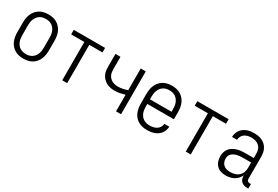

<svg xmlns="http://www.w3.org/2000/svg" viewBox="40 -1269 2921 2019"><g transform="rotate(30 1500.0 -260.0)"><path d="M250 8Q223 8 196.5 2.5Q170 -3 147 -16.5Q124 -30 106 -50.5Q88 -71 77.5 -95.5Q67 -120 62.5 -146.5Q58 -173 58 -200V-320Q58 -347 62.5 -373.5Q67 -400 77.5 -424.5Q88 -449 106 -469.5Q124 -490 147 -503.5Q170 -517 196.5 -522.5Q223 -528 250 -528Q277 -528 303.5 -522.5Q330 -517 353 -503.5Q376 -490 394 -469.5Q412 -449 422.5 -424.5Q433 -400 437.5 -373.5Q442 -347 442 -320V-200Q442 -173 437.5 -146.5Q433 -120 422.5 -95.5Q412 -71 394 -50.5Q376 -30 353 -16.5Q330 -3 303.5 2.5Q277 8 250 8ZM250 -47Q269 -47 288 -51.5Q307 -56 323 -66.5Q339 -77 350.5 -92.5Q362 -108 369 -125.5Q376 -143 378.5 -162Q381 -181 381 -200V-320Q381 -339 378.5 -358Q376 -377 369 -394.5Q362 -412 350.5 -427.5Q339 -443 323 -453.5Q307 -464 288 -468.5Q269 -473 250 -473Q231 -473 212 -468.5Q193 -464 177 -453.5Q161 -443 149.5 -427.5Q138 -412 131 -394.5Q124 -377 121.5 -358Q119 -339 119 -320V-200Q119 -181 121.5 -162Q124 -143 131 -125.5Q138 -108 149.5 -92.5Q161 -77 177 -66.5Q193 -56 212 -51.5Q231 -47 250 -47Z M720 0V-465H560V-520H940V-465H780V0Z M1373 0V-201Q1343 -192 1312 -186Q1281 -180 1249 -180Q1224 -180 1198.5 -185Q1173 -190 1150.5 -202Q1128 -214 1110 -233Q1092 -252 1081.5 -275.5Q1071 -299 1068.5 -324.5Q1066 -350 1066 -375V-520H1127V-375Q1127 -357 1129 -338.5Q1131 -320 1138.5 -303Q1146 -286 1159 -272.5Q1172 -259 1188.5 -250.5Q1205 -242 1223.5 -238.5Q1242 -235 1261 -235Q1289 -235 1317.5 -241Q1346 -247 1373 -256V-520H1434V0Z M1751 8Q1725 8 1698 2.5Q1671 -3 1647.5 -16Q1624 -29 1606 -49.5Q1588 -70 1577.5 -95Q1567 -120 1562.5 -146.5Q1558 -173 1558 -200V-320Q1558 -347 1562.5 -373.5Q1567 -400 1577.5 -424.5Q1588 -449 1606 -469.5Q1624 -490 1647 -503.5Q1670 -517 1696.5 -522.5Q1723 -528 1750 -528Q1777 -528 1803.5 -522.5Q1830 -517 1853 -503.5Q1876 -490 1894 -469.5Q1912 -449 1922.5 -424.5Q1933 -400 1937.5 -373.5Q1942 -347 1942 -320V-232H1619V-200Q1619 -181 1621.5 -162Q1624 -143 1631 -125Q1638 -107 1650 -91.5Q1662 -76 1678.5 -66Q1695 -56 1713.5 -51.5Q1732 -47 1751 -47Q1773 -47 1795 -51.5Q1817 -56 1835.5 -67.5Q1854 -79 1866 -98.5Q1878 -118 1879 -140H1940Q1938 -118 1931 -96.5Q1924 -75 1910.5 -57Q1897 -39 1878.5 -26Q1860 -13 1839 -5.5Q1818 2 1796 5Q1774 8 1751 8ZM1619 -288H1881V-320Q1881 -339 1878.5 -358Q1876 -377 1869 -394.5Q1862 -412 1850.5 -427.5Q1839 -443 1823 -453.5Q1807 -464 1788 -468.5Q1769 -473 1750 -473Q1731 -473 1712 -468.5Q1693 -464 1677 -453.5Q1661 -443 1649.5 -427.5Q1638 -412 1631 -394.5Q1624 -377 1621.5 -358Q1619 -339 1619 -320Z M2220 0V-465H2060V-520H2440V-465H2280V0Z M2708 8Q2678 8 2648.5 -0.5Q2619 -9 2598 -30.5Q2577 -52 2567.5 -81Q2558 -110 2558 -140Q2558 -165 2565 -189.5Q2572 -214 2587.5 -233.5Q2603 -253 2624.5 -266Q2646 -279 2670 -286.5Q2694 -294 2718.5 -296.5Q2743 -299 2768 -299H2873V-352Q2873 -368 2870 -384.5Q2867 -401 2859.5 -415.5Q2852 -430 2839.5 -441.5Q2827 -453 2812.5 -460Q2798 -467 2781.5 -470Q2765 -473 2748 -473Q2726 -473 2704.5 -468.5Q2683 -464 2664.5 -451.5Q2646 -439 2635.5 -419Q2625 -399 2625 -377H2564Q2564 -399 2571 -420.5Q2578 -442 2590.5 -460.5Q2603 -479 2621.5 -492.5Q2640 -506 2660.5 -514Q2681 -522 2703.5 -525Q2726 -528 2748 -528Q2773 -528 2797 -524Q2821 -520 2843 -510Q2865 -500 2883 -483.5Q2901 -467 2912.5 -445.5Q2924 -424 2929 -400Q2934 -376 2934 -352V-84Q2934 -76 2936 -69Q2938 -62 2943 -57Q2948 -52 2955.5 -49.5Q2963 -47 2970 -47H2984V8H2970Q2951 8 2932.5 3Q2914 -2 2899.5 -15Q2885 -28 2879 -46.5Q2873 -65 2873 -84V-91Q2863 -67 2846 -47.5Q2829 -28 2806.5 -15.5Q2784 -3 2758.5 2.5Q2733 8 2708 8ZM2730 -47Q2757 -47 2784.5 -54.5Q2812 -62 2833 -80.5Q2854 -99 2863.5 -125.5Q2873 -152 2873 -180V-244H2768Q2752 -244 2735 -242.5Q2718 -241 2701.5 -237Q2685 -233 2670 -225.5Q2655 -218 2642.5 -206.5Q2630 -195 2624.5 -179Q2619 -163 2619 -146Q2619 -125 2627 -105Q2635 -85 2651 -71Q2667 -57 2688 -52Q2709 -47 2730 -47Z"/></g></svg>

Font: Iosevka SS18 Light
Style: Regular
Weight: 300
Monospace: yes
Designer: Belleve Invis
Foundry: Belleve Invis
Version: Version 25.1.1; ttfautohint (v1.8.4)